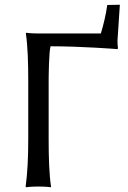

<svg xmlns="http://www.w3.org/2000/svg" viewBox="-20 -786 538 809"><path d="M185 -445C185 -462 186 -567 193 -591C327 -591 475 -579 475 -579L477 -583C476 -591 475 -604 475 -614L485 -766L432 -765C426 -722 416 -682 405 -645H142C108 -645 90 -648 90 -648L89 -645C97 -591 99 -520 99 -445V-200C99 -125 96 -57 88 0L90 3C90 3 108 0 142 0C177 0 194 3 194 3L195 0C187 -53 185 -125 185 -200Z"/></svg>

Font: Libertinus Sans
Style: Regular
Weight: 400
Designer: Philipp H. Poll, Khaled Hosny
Foundry: Caleb Maclennan
Version: Version 7.050;RELEASE